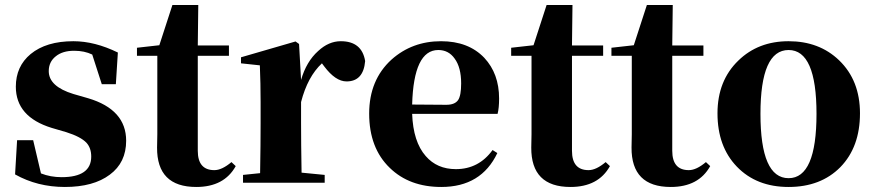

<svg xmlns="http://www.w3.org/2000/svg" viewBox="-20 -727 3477 764"><path d="M331 -336Q482 -291 482 -167Q482 -80 417 -32Q352 17 238 17Q129 17 40 -33L48 -169H112L143 -37Q181 -22 225 -22Q343 -22 343 -104Q343 -138 324 -159Q301 -183 244 -201L186 -218Q43 -262 43 -382Q43 -463 102 -512Q164 -563 272 -563Q357 -563 449 -518L441 -392H385L347 -510Q316 -525 275 -525Q229 -525 202 -503Q174 -481 174 -444Q174 -383 272 -353Z M918 -66Q872 17 761 17Q604 17 605 -140Q605 -159 606 -193V-505H525V-537L614 -547L666 -707H769L767 -546H891V-505H767V-127Q767 -50 833 -50Q863 -50 901 -82Z M1178 -409Q1199 -482 1246 -524Q1288 -563 1336 -563Q1420 -563 1433 -484Q1426 -403 1359 -403Q1315 -403 1270 -463L1261 -475Q1204 -422 1178 -321V-238Q1178 -158 1180 -40L1272 -31V0H947V-31L1015 -38Q1017 -154 1017 -238V-321Q1017 -395 1014 -467L939 -475V-499L1156 -562L1170 -552Z M1756 -310Q1790 -310 1803 -329Q1815 -347 1815 -395Q1815 -459 1789 -494Q1765 -528 1724 -528Q1626 -528 1620 -311ZM1959 -118Q1895 17 1736 17Q1609 17 1531 -59Q1449 -138 1449 -275Q1449 -409 1538 -490Q1620 -563 1735 -563Q1844 -563 1907 -497Q1966 -434 1966 -335Q1966 -297 1960 -274H1620Q1624 -163 1674 -106Q1719 -54 1794 -54Q1885 -54 1940 -130Z M2407 -66Q2361 17 2250 17Q2093 17 2094 -140Q2094 -159 2095 -193V-505H2014V-537L2103 -547L2155 -707H2258L2256 -546H2380V-505H2256V-127Q2256 -50 2322 -50Q2352 -50 2390 -82Z M2806 -66Q2760 17 2649 17Q2492 17 2493 -140Q2493 -159 2494 -193V-505H2413V-537L2502 -547L2554 -707H2657L2655 -546H2779V-505H2655V-127Q2655 -50 2721 -50Q2751 -50 2789 -82Z M2912 -64Q2835 -144 2835 -276Q2835 -406 2918 -486Q2997 -563 3118 -563Q3240 -563 3319 -487Q3402 -407 3402 -276Q3402 -142 3324 -62Q3246 17 3118 17Q2990 17 2912 -64ZM3229 -274Q3229 -528 3118 -528Q3006 -528 3006 -274Q3006 -18 3118 -18Q3229 -18 3229 -274Z"/></svg>

Font: Source Han Serif SC Heavy
Style: Regular
Weight: 900
Designer: Ryoko NISHIZUKA  (kana & ideographs); Frank Grießhammer (Latin, Greek & Cyrillic); Wenlong ZHANG  (bopomofo); Sandoll Co
Foundry: Adobe Systems Incorporated
Version: Version 1.001 October 20, 2017